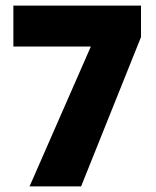

<svg xmlns="http://www.w3.org/2000/svg" viewBox="-20 -762 559 689"><path d="M86 -93 306 -595H28V-742H486V-629L271 -93Z"/></svg>

Font: Noto Sans Telugu UI Condensed Black
Style: Regular
Weight: 900
Width: 3
Designer: Jelle Bosma - Monotype Design Team
Foundry: Monotype Imaging Inc.
Version: Version 2.005; ttfautohint (v1.8.4.7-5d5b)